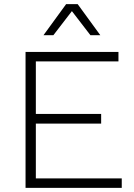

<svg xmlns="http://www.w3.org/2000/svg" viewBox="-20 -912 652 932"><path d="M571 -46V0H129H104V-660H154H555V-614H154V-359H471V-312H154V-46ZM419 -741 329 -858 239 -741H191L301 -892H357L467 -741Z"/></svg>

Font: Work Sans Light
Style: Regular
Weight: 300
Designer: Wei Huang
Foundry: Wei Huang
Version: Version 1.500